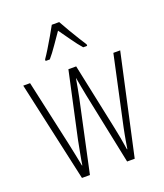

<svg xmlns="http://www.w3.org/2000/svg" viewBox="-140 -857 812 951"><g transform="rotate(-20 265.5 -382.0)"><path d="M287 -377Q282 -402 277.5 -426.5Q273 -451 269 -474H268Q264 -451 259.5 -426Q255 -401 250 -377L169 0H127L10 -529H46L123 -180Q130 -148 136 -118Q142 -88 148 -58H150Q153 -80 160 -116Q167 -152 173 -184L248 -529H289L363 -178Q375 -123 385 -57H387Q391 -83 394 -99.5Q397 -116 399.5 -130Q402 -144 406 -163L485 -529H521L405 0H365ZM285 -764Q298 -740 316 -709.5Q334 -679 350.5 -652.5Q367 -626 375 -614V-606H354Q333 -630 309.5 -663.5Q286 -697 265 -726Q246 -699 222 -664Q198 -629 178 -606H156V-614Q168 -631 184.5 -658Q201 -685 217.5 -713.5Q234 -742 246 -764Z"/></g></svg>

Font: Noto Sans Arabic UI XCn XLt
Style: Regular
Weight: 200
Width: 2
Designer: Monotype Design Team, Nadine Chahine and Nizar Qandah
Foundry: Monotype Imaging Inc.
Version: Version 2.010; ttfautohint (v1.8.4.7-5d5b)